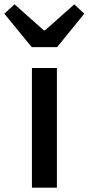

<svg xmlns="http://www.w3.org/2000/svg" viewBox="-60 -864 408 884"><path d="M87 0H202V-551H87ZM86 -647H203L328 -801L282 -844L147 -724H142L7 -844L-40 -801Z"/></svg>

Font: Noto Sans TC Medium
Style: Regular
Weight: 500
Designer: Ryoko NISHIZUKA 西塚涼子 (kana, bopomofo & ideographs); Paul D. Hunt (Latin, Greek & Cyrillic); Sandoll Communications 산돌커뮤니
Foundry: Adobe
Version: Version 2.004;hotconv 1.0.118;makeotfexe 2.5.65603